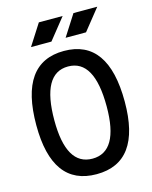

<svg xmlns="http://www.w3.org/2000/svg" viewBox="-131 -979 849 1073"><g transform="rotate(-15 293.0 -442.5)"><path d="M293 9.8Q37.1 9.8 37.1 -341.8Q37.1 -703.1 293 -703.1Q548.8 -703.1 548.8 -341.8Q548.8 9.8 293 9.8ZM293 -80.1Q444.3 -80.1 444.3 -341.8Q444.3 -613.3 293 -613.3Q141.6 -613.3 141.6 -341.8Q141.6 -80.1 293 -80.1ZM121.6 -771.5 199.7 -893.6H337.4L239.7 -771.5ZM321.8 -771.5 399.9 -893.6H537.6L439.9 -771.5Z"/></g></svg>

Font: Cascadia Code NF
Style: Regular
Weight: 400
Monospace: yes
Designer: Aaron Bell
Foundry: Saja Typeworks
Version: Version 2404.023; ttfautohint (v1.8.4)